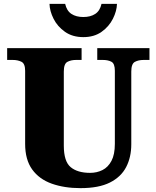

<svg xmlns="http://www.w3.org/2000/svg" viewBox="-20 -963 809 993"><path d="M396 10Q313 10 248 -13Q183 -36 146.5 -86.5Q110 -137 110 -219V-597Q110 -634 91 -643.5Q72 -653 46 -653H17V-714H402V-653H373Q347 -653 328.5 -643Q310 -633 310 -593V-210Q310 -128 345.5 -98.5Q381 -69 446 -69Q481 -69 510 -83.5Q539 -98 556.5 -131Q574 -164 574 -219V-597Q574 -634 556.5 -643.5Q539 -653 512 -653H483V-714H753V-653H723Q696 -653 677.5 -643Q659 -633 659 -593V-217Q659 -150 632.5 -99Q606 -48 548.5 -19Q491 10 396 10ZM411 -771Q355 -771 316 -798.5Q277 -826 257 -866Q237 -906 236 -943H317Q325 -907 349.5 -891Q374 -875 411 -875Q448 -875 472.5 -891Q497 -907 505 -943H585Q584 -906 564 -866Q544 -826 505.5 -798.5Q467 -771 411 -771Z"/></svg>

Font: Noto Serif Black
Style: Regular
Weight: 900
Designer: Monotype Design Team
Foundry: Monotype Imaging Inc.
Version: Version 2.014; ttfautohint (v1.8.4.7-5d5b)